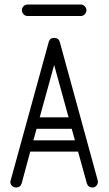

<svg xmlns="http://www.w3.org/2000/svg" viewBox="-20 -831 481 851"><path d="M413 -32Q414 -28 414 -25Q414 -15 407 -7.5Q400 0 390 0Q371 0 365 -18L326 -159H114L76 -18Q70 0 51 0Q41 0 33.5 -7Q26 -14 26 -24Q26 -30 28 -34L196 -645Q201 -663 220 -663Q221 -663 222 -663Q222 -663 223 -663Q240 -662 245 -645ZM156 -311H284L220 -543ZM128 -209H312L298 -260H142ZM338 -811Q348 -811 355.5 -803.5Q363 -796 363 -786Q363 -775 355.5 -767.5Q348 -760 338 -760H103Q92 -760 84.5 -767.5Q77 -775 77 -786Q77 -796 84.5 -803.5Q92 -811 103 -811Z"/></svg>

Font: Libertine Sup
Style: Regular
Weight: 400
Designer: Bastien Sozeau
Foundry: NBR — Bastien Sozeau
Version: Version 2.003; ttfautohint (v1.8.4.7-5d5b);gftools[0.9.33]